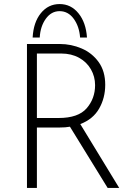

<svg xmlns="http://www.w3.org/2000/svg" viewBox="-20 -927 673 947"><path d="M511 0 325 -302Q304 -298 272 -298H162V0H113V-710H275Q331 -710 382.5 -688Q434 -666 466.5 -621Q499 -576 499 -509Q499 -444 469 -391.5Q439 -339 376 -315L568 0ZM449 -507Q449 -549 428.5 -585Q408 -621 370 -642Q332 -663 282 -663H162V-345H269Q366 -345 407.5 -393Q449 -441 449 -507ZM409 -742H375Q371 -797 343.5 -834.5Q316 -872 274 -872Q233 -872 206 -834.5Q179 -797 176 -742H141Q145 -817 181.5 -862Q218 -907 274 -907Q330 -907 367 -861.5Q404 -816 409 -742Z"/></svg>

Font: Josefin Sans Light
Style: Regular
Weight: 300
Designer: Santiago Orozco
Foundry: Typemade
Version: Version 2.000